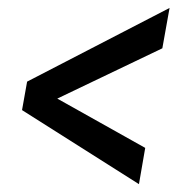

<svg xmlns="http://www.w3.org/2000/svg" viewBox="-20 -559 478 481"><path d="M123.5 -312 343.8 -188.5 328.1 -97.7 35.2 -283.2 47.9 -354.5 404.8 -539.1 386.7 -438Z"/></svg>

Font: TypoPRO Roboto
Style: Italic
Weight: 400
Italic angle: -12°
Designer: Google
Version: Version 2.136; 2016